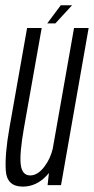

<svg xmlns="http://www.w3.org/2000/svg" viewBox="-20 -704 357 730"><path d="M161 0 166 -46.5Q162 -41.5 158 -37Q118.5 5.5 66.5 5.5Q6 5.5 2 -55.8Q-2 -117 16 -218.5L83 -597.5H138.5L71 -217Q54 -120.5 58.8 -78.8Q63.5 -37 95 -37Q124 -37 150 -72Q172 -102 180.5 -138.5L261.5 -597.5H317L212 0ZM159.5 -615 211 -684H254L190.5 -615Z"/></svg>

Font: Anybody Condensed Light
Style: Italic
Weight: 300
Width: 3
Italic angle: -10°
Designer: Tyler Finck
Foundry: Etcetera Type Company
Version: Version 1.010; ttfautohint (v1.8.3) -l 8 -r 50 -G 200 -x 14 